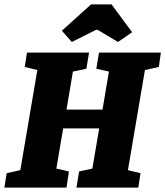

<svg xmlns="http://www.w3.org/2000/svg" viewBox="-39 -849 748 869"><path d="M617 -532 540 -79 597 -65 587 0H307L319 -73L379 -86L410 -268H247L216 -86L273 -73L262 0H-19L-9 -65L53 -79L130 -532L73 -546L83 -611H364L352 -538L291 -525L262 -353H425L454 -525L397 -538L409 -611H689L680 -546ZM241 -710 373 -829H466L559 -703L495 -659L403 -714H396L286 -659Z"/></svg>

Font: Grenze ExtraBold
Style: Italic
Weight: 800
Italic angle: -10°
Designer: Renata Polastri
Foundry: Omnibus-Type
Version: Version 1.002; ttfautohint (v1.8)